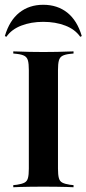

<svg xmlns="http://www.w3.org/2000/svg" viewBox="-26 -787 363 807"><path d="M146 -2.4Q121 -2.4 98.8 -2Q76.6 -1.6 59.3 -1.2Q41.9 -0.8 29.8 0V-8.9L45.2 -10.5Q66.1 -13.7 77 -19.4Q87.9 -25 91.5 -38.7Q95.2 -52.4 95.2 -78.2V-492.7Q95.2 -518.5 91.5 -532.3Q87.9 -546 77 -552Q66.1 -558.1 45.2 -560.5L29.8 -562.1V-571Q41.9 -571 59.3 -570.2Q76.6 -569.4 98.8 -569Q121 -568.5 146 -568.5H157.3H166.9Q192.7 -568.5 214.5 -569Q236.3 -569.4 254 -570.2Q271.8 -571 283.1 -571V-562.1L267.7 -560.5Q246.8 -558.1 235.9 -552Q225 -546 221.4 -532.3Q217.7 -518.5 217.7 -492.7V-78.2Q217.7 -52.4 221.4 -38.7Q225 -25 235.9 -19.4Q246.8 -13.7 267.7 -10.5L283.1 -8.9V0Q271.8 -0.8 254 -1.2Q236.3 -1.6 214.5 -2Q192.7 -2.4 166.9 -2.4H157.3ZM155.6 -766.9Q215.3 -766.9 256.9 -733.9Q298.4 -700.8 317.7 -635.5L311.3 -632.3Q289.5 -663.7 248.4 -679.4Q207.3 -695.2 155.6 -695.2Q104.8 -695.2 63.7 -679.4Q22.6 -663.7 0.8 -632.3L-5.6 -635.5Q13.7 -700.8 55.2 -733.9Q96.8 -766.9 155.6 -766.9Z"/></svg>

Font: Playfair 144pt SemiCondensed
Style: Bold
Weight: 700
Width: 4
Designer: Claus Eggers Sørensen
Foundry: Claus Eggers Sørensen
Version: Version 2.203